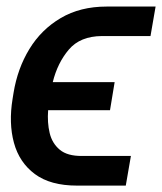

<svg xmlns="http://www.w3.org/2000/svg" viewBox="-20 -566 497 588"><path d="M231.4 -88.4H380.9L365.2 2.4H215.8Q134.3 2.4 86.7 -33Q39.1 -68.4 22.7 -128.7Q6.3 -189 18.6 -263.7L21.5 -281.7Q33.7 -356.4 70.1 -416Q106.4 -475.6 166 -510.7Q225.6 -545.9 306.6 -545.9H456.5L440.9 -455.6H292Q225.6 -455.1 190.9 -414.3Q156.2 -373.5 141.6 -314.5H331.1L316.9 -228.5H127.4Q124.5 -190.4 132.1 -158.7Q139.6 -127 163.1 -107.4Q186.5 -87.9 231.4 -88.4Z"/></svg>

Font: Inter Display Medium
Style: Italic
Weight: 500
Italic angle: -9.39999°
Designer: Rasmus Andersson
Foundry: rsms
Version: Version 4.000;git-a52131595